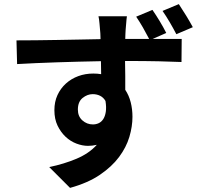

<svg xmlns="http://www.w3.org/2000/svg" viewBox="-20 -833 996 932"><path d="M836 -667Q821 -696 804 -725Q787 -754 769 -780L848 -813Q866 -786 884 -756.5Q902 -727 916 -701ZM358 -301Q358 -268 380 -248.5Q402 -229 431 -229Q446 -229 459 -235Q472 -241 481 -254.5Q490 -268 493.5 -290Q497 -312 492 -343Q482 -360 466 -368Q450 -376 430 -376Q404 -376 381 -357.5Q358 -339 358 -301ZM721 -644H827H862L861 -532Q818 -534 751 -535.5Q684 -537 587 -537Q588 -501 588 -464.5Q588 -428 588 -397Q606 -370 614.5 -336.5Q623 -303 623 -266Q623 -219 608 -168.5Q593 -118 558 -71Q523 -24 465 15.5Q407 55 320 79L219 -22Q291 -37 351.5 -62.5Q412 -88 450 -130Q428 -125 407 -125Q380 -125 351 -136Q322 -147 298.5 -169Q275 -191 259.5 -223Q244 -255 244 -298Q244 -339 259 -371.5Q274 -404 300 -427.5Q326 -451 360 -463.5Q394 -476 433 -476Q453 -476 471 -473L470 -536Q362 -534 256.5 -530.5Q151 -527 63 -522L60 -637Q101 -637 152 -637.5Q203 -638 257 -639Q311 -640 365.5 -641Q420 -642 468 -643Q468 -652 467.5 -659Q467 -666 467 -672Q465 -695 463 -718.5Q461 -742 458 -754H596Q595 -748 594 -737Q593 -726 592 -713.5Q591 -701 590 -690Q589 -679 589 -673Q589 -667 588.5 -660Q588 -653 588 -644H704Q689 -673 673.5 -700Q658 -727 641 -752L720 -785Q738 -759 756 -729Q774 -699 787 -673Z"/></svg>

Font: Kinto Sans
Style: Bold
Weight: 700
Designer: Authors: Ryoko NISHIZUKA  (kana & ideographs); Paul D. Hunt (Latin, Greek & Cyrillic); Wenlong ZHANG  (bopomofo); Sandol
Foundry: Adobe Systems Incorporated, ookami Inc.
Version: Version 0.001